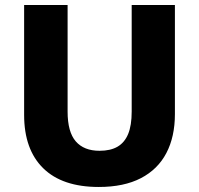

<svg xmlns="http://www.w3.org/2000/svg" viewBox="-20 -734 791 764"><path d="M676 -280Q676 -190 642 -125Q608 -60 540.5 -25Q473 10 373 10Q228 10 152 -64.5Q76 -139 76 -277V-714H249V-290Q249 -209 281.5 -171.5Q314 -134 376 -134Q420 -134 448 -150.5Q476 -167 490 -201Q504 -235 504 -290V-714H676Z"/></svg>

Font: Noto Sans Hebrew Thin ExtraBold
Style: Regular
Weight: 800
Version: Version 3.001